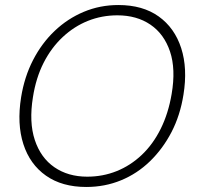

<svg xmlns="http://www.w3.org/2000/svg" viewBox="-20 -732 783 764"><path d="M323 12Q227 12 163 -33Q99 -78 73 -158.5Q47 -239 64 -345Q77 -426 111.5 -493Q146 -560 197.5 -609Q249 -658 313.5 -685Q378 -712 451 -712Q548 -712 611.5 -666.5Q675 -621 701 -540.5Q727 -460 710 -355Q697 -273 662.5 -206.5Q628 -140 577 -90.5Q526 -41 461.5 -14.5Q397 12 323 12ZM327 -29Q389 -29 444 -51Q499 -73 544 -115.5Q589 -158 619.5 -219.5Q650 -281 663 -358Q680 -457 656.5 -527Q633 -597 578.5 -634Q524 -671 447 -671Q385 -671 330 -649Q275 -627 229.5 -584.5Q184 -542 153.5 -482Q123 -422 111 -345Q95 -246 118.5 -175Q142 -104 196.5 -66.5Q251 -29 327 -29Z"/></svg>

Font: DM Sans 10pt ExtraLight
Style: Italic
Weight: 250
Italic angle: -10°
Version: Version 4.004;gftools[0.9.30]